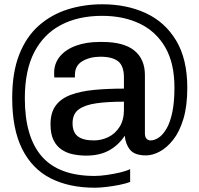

<svg xmlns="http://www.w3.org/2000/svg" viewBox="-20 -717 932 897"><path d="M423 160Q303 160 216.5 116Q130 72 83.5 -21Q37 -114 37 -259Q37 -379 70 -462.5Q103 -546 161.5 -597.5Q220 -649 296 -673Q372 -697 458 -697Q572 -697 661.5 -655.5Q751 -614 803 -527.5Q855 -441 855 -307Q855 -222 837 -162Q819 -102 789.5 -64.5Q760 -27 726.5 -9Q693 9 662 9Q609 9 587.5 -17.5Q566 -44 563 -83Q533 -38 489 -14Q445 10 383 10Q352 10 322 4Q292 -2 268 -18Q244 -34 230 -62.5Q216 -91 216 -136Q216 -191 240.5 -224Q265 -257 311 -274Q357 -291 420 -297Q483 -303 559 -303V-355Q559 -409 532 -430.5Q505 -452 449 -452Q401 -452 365.5 -431.5Q330 -411 330 -367V-355H234Q233 -360 233 -365.5Q233 -371 233 -377Q233 -421 260 -453.5Q287 -486 335 -503.5Q383 -521 444 -521H458Q558 -521 607.5 -481Q657 -441 657 -366V-95Q657 -77 664.5 -69Q672 -61 683 -61Q702 -61 721.5 -74Q741 -87 758 -116Q775 -145 785 -192.5Q795 -240 795 -308Q795 -422 752 -496Q709 -570 633 -606.5Q557 -643 457 -643Q346 -643 265 -600.5Q184 -558 140 -473Q96 -388 96 -258Q96 -77 175.5 14Q255 105 423 105Q446 105 478 100.5Q510 96 540 89Q570 82 588 73V133Q567 141 536.5 147Q506 153 475.5 156.5Q445 160 423 160ZM419 -61Q454 -61 486 -76.5Q518 -92 538.5 -124Q559 -156 559 -204V-242Q484 -242 430.5 -234.5Q377 -227 348 -206Q319 -185 319 -141Q319 -99 343.5 -80Q368 -61 419 -61Z"/></svg>

Font: Chivo Medium
Style: Regular
Weight: 400
Version: Version 2.002